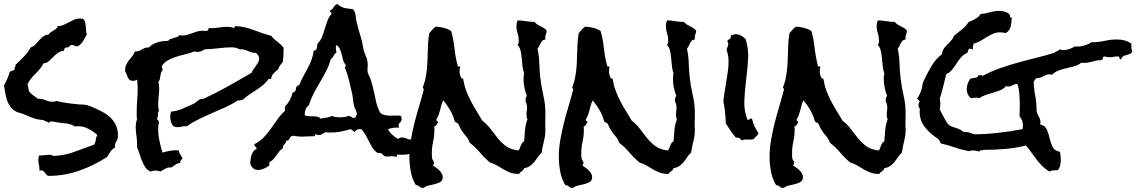

<svg xmlns="http://www.w3.org/2000/svg" viewBox="-55 -795 5628 951"><path d="M529.3 -123Q529.3 -106.4 521 -94.2Q512.7 -82 514.6 -64.5Q501 -56.6 492.2 -43.9Q483.4 -31.2 475.6 -17.6Q411.1 24.4 337.4 50.3Q263.7 76.2 185.5 76.2Q180.7 76.2 176.8 71.8Q172.9 67.4 168.9 62.5Q165 57.6 160.6 53.2Q156.2 48.8 150.4 48.8Q143.6 48.8 139.6 51.8Q139.6 49.8 140.1 48.3Q140.6 46.9 140.6 44.9Q140.6 33.2 137.7 21Q134.8 8.8 134.8 -2.9Q134.8 -16.6 139.6 -25.4H151.4Q161.1 -25.4 170.4 -26.9Q179.7 -28.3 190.4 -28.3Q201.2 -28.3 210 -22.5Q263.7 -24.4 312 -42.5Q360.4 -60.5 410.2 -78.1Q418 -88.9 419.4 -102.1Q420.9 -115.2 426.8 -127Q401.4 -148.4 375.5 -160.6Q349.6 -172.9 315.4 -168.9Q294.9 -181.6 272 -183.6Q249 -185.5 225.6 -189.5Q219.7 -190.4 213.4 -191.9Q207 -193.4 200.2 -193.4Q195.3 -193.4 190.9 -190.9Q186.5 -188.5 188.5 -183.6Q183.6 -191.4 175.3 -192.9Q167 -194.3 161.1 -200.2Q129.9 -202.1 106.4 -211.4Q83 -220.7 54.7 -232.4Q46.9 -235.4 39.6 -236.8Q32.2 -238.3 25.4 -242.2Q7.8 -251 -2.9 -265.6Q-13.7 -280.3 -20 -298.3Q-26.4 -316.4 -29.3 -335.9Q-32.2 -355.5 -35.2 -372.1Q-26.4 -387.7 -19 -404.3Q-11.7 -420.9 -6.8 -439.5Q-1 -442.4 4.9 -444.3Q10.7 -446.3 17.6 -449.2Q16.6 -451.2 16.6 -454.1Q16.6 -459 20 -463.9Q23.4 -468.8 21.5 -473.6Q43 -493.2 63 -514.2Q83 -535.2 97.7 -560.5Q112.3 -565.4 121.1 -575.2Q129.9 -585 138.7 -595.2Q147.5 -605.5 158.2 -613.8Q168.9 -622.1 185.5 -624Q189.5 -630.9 196.3 -635.3Q203.1 -639.6 210 -643.6Q216.8 -647.5 222.7 -652.3Q228.5 -657.2 231.4 -666Q247.1 -666 260.3 -671.9Q273.4 -677.7 286.1 -684.6Q298.8 -691.4 312 -697.3Q325.2 -703.1 340.8 -703.1Q344.7 -703.1 348.6 -702.6Q352.5 -702.1 357.4 -701.2Q364.3 -694.3 366.7 -685.1Q369.1 -675.8 370.1 -665Q371.1 -654.3 371.6 -643.6Q372.1 -632.8 375 -624Q366.2 -607.4 356 -590.8Q345.7 -574.2 329.1 -565.4H327.1Q320.3 -564.5 314.5 -568.4Q308.6 -572.3 300.8 -572.3Q295.9 -572.3 293 -569.3L288.1 -564.5Q286.1 -562.5 282.7 -560.5Q279.3 -558.6 273.4 -560.5Q259.8 -555.7 262.7 -543.9Q244.1 -542 231.4 -532.7Q218.8 -523.4 208 -512.2Q197.3 -501 186.5 -491.7Q175.8 -482.4 161.1 -481.4Q144.5 -452.1 120.6 -429.7Q96.7 -407.2 81.1 -378.9Q84 -371.1 85 -362.3Q85.9 -353.5 87.9 -343.8Q96.7 -332 108.9 -323.2Q121.1 -314.5 132.8 -305.7H135.7Q155.3 -305.7 171.9 -298.3Q188.5 -291 207 -291Q216.8 -291 223.6 -294.9Q249 -289.1 273.9 -285.2Q298.8 -281.2 324.2 -279.3Q336.9 -277.3 350.1 -277.3Q363.3 -277.3 375 -274.4Q385.7 -271.5 396.5 -267.1Q407.2 -262.7 418 -257.8Q440.4 -248 460.4 -236.3Q480.5 -224.6 496.1 -208.5Q511.7 -192.4 520.5 -171.4Q529.3 -150.4 529.3 -123Z M1349.6 -543Q1349.6 -529.3 1348.6 -515.6Q1347.7 -502 1345.7 -488.3Q1338.9 -478.5 1332.5 -471.2Q1326.2 -463.9 1324.2 -453.1Q1313.5 -445.3 1300.3 -431.6Q1287.1 -418 1289.1 -404.3H1275.4Q1263.7 -386.7 1248 -374Q1232.4 -361.3 1214.8 -349.6L1180.7 -327.1Q1164.1 -316.4 1149.4 -301.8Q1141.6 -300.8 1136.7 -298.8Q1131.8 -296.9 1124 -297.9Q1093.8 -278.3 1061 -263.7Q1028.3 -249 995.6 -234.9Q962.9 -220.7 930.7 -205.1Q898.4 -189.5 869.1 -168.9Q866.2 -169.9 861.3 -169.9Q852.5 -169.9 843.8 -167.5Q835 -165 826.2 -165Q822.3 -165 815.9 -166Q809.6 -167 806.6 -168.9Q801.8 -171.9 797.9 -177.7Q793.9 -183.6 792 -190.9Q790 -198.2 789.1 -205.1Q788.1 -211.9 788.1 -216.8Q788.1 -222.7 789.1 -229.5Q790 -236.3 792 -242.2Q820.3 -244.1 849.1 -256.8Q877.9 -269.5 904.3 -281.2Q911.1 -284.2 915.5 -288.6Q919.9 -293 924.8 -296.4Q929.7 -299.8 935.5 -302.7Q941.4 -305.7 950.2 -305.7H953.1Q1014.6 -334 1073.7 -367.2Q1132.8 -400.4 1191.4 -434.6Q1194.3 -443.4 1200.7 -452.1Q1207 -460.9 1212.9 -469.2Q1218.8 -477.5 1223.6 -486.3Q1228.5 -495.1 1228.5 -503.9Q1228.5 -521.5 1211.9 -533.2H1208Q1196.3 -533.2 1187.5 -536.6Q1178.7 -540 1170.9 -543.5Q1163.1 -546.9 1153.3 -549.3Q1143.6 -551.8 1130.9 -550.8Q1126 -554.7 1115.2 -557.6Q1104.5 -560.5 1097.7 -560.5Q1062.5 -560.5 1028.3 -556.2Q994.1 -551.8 960 -550.8Q951.2 -545.9 943.4 -542Q935.5 -538.1 924.8 -538.1Q919.9 -538.1 916 -538.6Q912.1 -539.1 907.2 -540Q888.7 -532.2 865.2 -526.9Q841.8 -521.5 818.8 -514.2Q795.9 -506.8 776.4 -496.1Q756.8 -485.4 746.1 -466.8Q746.1 -461.9 748 -458.5Q750 -455.1 750 -450.2V-446.3Q744.1 -440.4 742.2 -433.1Q740.2 -425.8 739.3 -418.5Q738.3 -411.1 736.8 -403.8Q735.4 -396.5 729.5 -389.6Q733.4 -375 733.4 -357.4Q733.4 -337.9 731 -318.4Q728.5 -298.8 728.5 -279.3Q728.5 -260.7 732.4 -246.1Q726.6 -240.2 727.5 -228.5Q728.5 -216.8 722.7 -210.9Q722.7 -203.1 727.1 -200.2Q731.4 -197.3 732.4 -190.4Q728.5 -173.8 728.5 -154.3Q728.5 -126 734.9 -96.7Q741.2 -67.4 750 -39.1Q765.6 -43.9 783.7 -47.4Q801.8 -50.8 818.4 -50.8Q821.3 -50.8 824.2 -50.3Q827.1 -49.8 830.1 -49.8Q832 -39.1 837.9 -30.3Q843.8 -21.5 848.6 -10.7Q843.8 -3.9 840.3 0.5Q836.9 4.9 836.9 12.7Q823.2 13.7 814.5 20Q805.7 26.4 794.9 34.2H791Q774.4 34.2 763.7 40.5Q752.9 46.9 739.3 54.7Q727.5 49.8 715.8 49.8Q703.1 49.8 690.4 54.7Q674.8 47.9 665 33.7Q655.3 19.5 648.4 2.4Q641.6 -14.6 636.2 -32.2Q630.9 -49.8 624 -64.5V-80.1Q624 -102.5 620.6 -123.5Q617.2 -144.5 617.2 -167Q617.2 -175.8 618.7 -185.5Q620.1 -195.3 624 -204.1Q622.1 -212.9 622.1 -220.7V-239.3Q622.1 -268.6 624.5 -297.9Q627 -327.1 627 -356.4Q627 -377.9 624 -400.4Q619.1 -398.4 615.2 -396.5Q611.3 -394.5 606.4 -394.5Q601.6 -394.5 597.2 -395.5Q592.8 -396.5 588.9 -397.5Q579.1 -406.2 575.2 -418.9Q571.3 -431.6 564.5 -442.4Q564.5 -460.9 569.8 -473.1Q575.2 -485.4 583 -495.6Q590.8 -505.9 599.1 -515.6Q607.4 -525.4 613.3 -540H617.2Q632.8 -540 648.4 -550.3Q664.1 -560.5 683.6 -560.5Q690.4 -569.3 702.1 -575.7Q713.9 -582 727.1 -585.9Q740.2 -589.8 753.4 -591.3Q766.6 -592.8 778.3 -592.8Q782.2 -599.6 790 -602.1Q797.9 -604.5 806.2 -606.9Q814.5 -609.4 821.8 -611.8Q829.1 -614.3 834 -621.1Q841.8 -619.1 848.6 -619.1Q861.3 -619.1 873 -622.6Q884.8 -626 896.5 -630.4Q908.2 -634.8 920.4 -638.7Q932.6 -642.6 946.3 -642.6Q951.2 -642.6 956.1 -642.1Q960.9 -641.6 965.8 -641.6Q973.6 -641.6 975.1 -647.5Q976.6 -653.3 981.4 -656.2Q984.4 -655.3 992.2 -655.3Q1011.7 -655.3 1030.3 -658.7Q1048.8 -662.1 1068.4 -662.1Q1077.1 -662.1 1085.9 -661.1Q1094.7 -660.2 1103.5 -656.2Q1105.5 -659.2 1107.4 -661.1Q1109.4 -663.1 1110.4 -666Q1158.2 -663.1 1200.7 -646.5Q1243.2 -629.9 1289.1 -617.2Q1294.9 -608.4 1302.7 -601.6L1319.3 -587.9Q1328.1 -581.1 1335.9 -574.2Q1343.8 -567.4 1349.6 -557.6Z M2018.6 -71.3Q2015.6 -57.6 2006.3 -49.3Q1997.1 -41 1984.4 -36.1Q1971.7 -31.2 1958.5 -29.8Q1945.3 -28.3 1934.6 -28.3Q1929.7 -28.3 1925.3 -28.8Q1920.9 -29.3 1916 -29.3Q1911.1 -29.3 1911.1 -24.4Q1911.1 -19.5 1906.2 -17.6Q1901.4 -19.5 1896.5 -20.5Q1891.6 -21.5 1886.7 -21.5Q1879.9 -21.5 1873.5 -20.5Q1867.2 -19.5 1861.3 -19.5Q1853.5 -19.5 1850.1 -21.5Q1846.7 -23.4 1844.2 -25.9Q1841.8 -28.3 1839.4 -31.2Q1836.9 -34.2 1832 -36.1Q1825.2 -39.1 1820.8 -37.1Q1816.4 -35.2 1807.6 -43Q1795.9 -52.7 1787.6 -66.9Q1779.3 -81.1 1771.5 -96.7Q1763.7 -112.3 1754.9 -127.9Q1746.1 -143.6 1734.4 -155.3H1726.6Q1709 -155.3 1702.1 -140.6Q1697.3 -143.6 1692.4 -147.9Q1687.5 -152.3 1681.6 -155.3Q1659.2 -148.4 1634.8 -143.6Q1610.4 -138.7 1585.9 -138.7H1572.3Q1566.4 -138.7 1559.6 -140.6Q1549.8 -136.7 1542 -131.3Q1534.2 -126 1524.4 -126Q1518.6 -126 1510.7 -129.9Q1504.9 -129.9 1505.4 -125Q1505.9 -120.1 1499 -120.1H1490.2Q1476.6 -120.1 1463.4 -119.1Q1450.2 -118.2 1436.5 -118.2Q1418 -118.2 1398.4 -123Q1393.6 -120.1 1387.7 -120.1Q1383.8 -118.2 1381.8 -113.8Q1379.9 -109.4 1377.9 -106Q1376 -102.5 1372.6 -100.1Q1369.1 -97.7 1363.3 -98.6Q1361.3 -86.9 1353.5 -80.1Q1345.7 -73.2 1345.7 -59.6Q1335 -53.7 1328.1 -44.9Q1321.3 -36.1 1314.5 -26.4Q1307.6 -16.6 1300.3 -7.8Q1293 1 1282.2 5.9Q1277.3 11.7 1279.3 24.4Q1268.6 33.2 1252.9 40Q1237.3 46.9 1223.6 46.9Q1195.3 46.9 1184.6 16.6Q1184.6 6.8 1186 -4.4Q1187.5 -15.6 1190.4 -25.9Q1193.4 -36.1 1199.2 -44.4Q1205.1 -52.7 1215.8 -56.6Q1215.8 -65.4 1210 -68.8Q1204.1 -72.3 1205.1 -81.1Q1231.4 -93.8 1251 -114.3Q1270.5 -134.8 1286.6 -157.7Q1302.7 -180.7 1319.3 -204.1Q1335.9 -227.5 1356.4 -246.1V-266.6Q1385.7 -297.9 1394.5 -336.9Q1405.3 -338.9 1408.7 -346.7Q1412.1 -354.5 1412.1 -365.2Q1417 -365.2 1418.5 -369.6Q1419.9 -374 1426.8 -372.1Q1435.5 -395.5 1446.3 -415Q1457 -434.6 1467.8 -454.6Q1478.5 -474.6 1486.8 -496.1Q1495.1 -517.6 1499 -543.9Q1512.7 -544.9 1514.2 -557.1Q1515.6 -569.3 1517.6 -579.1Q1532.2 -592.8 1539.6 -611.3Q1546.9 -629.9 1552.7 -649.9Q1558.6 -669.9 1565.9 -689.9Q1573.2 -710 1586.9 -725.6V-728.5Q1586.9 -733.4 1583 -734.9Q1579.1 -736.3 1579.1 -741.2Q1580.1 -742.2 1580.1 -743.2Q1591.8 -748 1597.7 -759.3Q1603.5 -770.5 1615.2 -775.4Q1635.7 -758.8 1651.4 -755.4Q1667 -752 1692.4 -750Q1705.1 -736.3 1706.5 -717.3Q1708 -698.2 1712.9 -679.7Q1720.7 -648.4 1730 -618.7Q1739.3 -588.9 1744.1 -557.6Q1747.1 -539.1 1754.9 -522.5Q1762.7 -505.9 1765.6 -488.3Q1767.6 -474.6 1765.6 -457.5Q1763.7 -440.4 1769.5 -427.7L1776.4 -412.1Q1781.2 -401.4 1784.7 -389.6Q1788.1 -377.9 1791 -366.2Q1798.8 -336.9 1805.2 -303.2Q1811.5 -269.5 1825.2 -242.2Q1830.1 -232.4 1840.3 -228.5Q1850.6 -224.6 1863.3 -223.1Q1876 -221.7 1888.2 -222.2Q1900.4 -222.7 1909.2 -222.7H1918.9Q1924.8 -222.7 1930.7 -220.7Q1934.6 -212.9 1934.6 -207Q1934.6 -195.3 1926.8 -188.5Q1918.9 -181.6 1918.9 -172.9Q1918.9 -168 1922.9 -162.1Q1918.9 -163.1 1911.1 -163.1Q1888.7 -163.1 1867.2 -155.3Q1875 -138.7 1888.2 -127.4Q1901.4 -116.2 1916 -106.4Q1925.8 -114.3 1936.5 -114.3Q1948.2 -114.3 1958.5 -108.9Q1968.8 -103.5 1980.5 -103.5Q1989.3 -103.5 1993.2 -106.4Q2001 -97.7 2005.9 -88.4Q2010.7 -79.1 2018.6 -71.3ZM1712.9 -227.5Q1710.9 -244.1 1706.5 -251.5Q1702.1 -258.8 1699.2 -269.5Q1695.3 -283.2 1693.8 -298.8Q1692.4 -314.5 1689.5 -329.1Q1682.6 -362.3 1674.3 -395.5Q1666 -428.7 1653.3 -460Q1657.2 -465.8 1657.2 -470.7V-473.6Q1648.4 -483.4 1644.5 -497.6Q1640.6 -511.7 1637.2 -525.9Q1633.8 -540 1628.4 -552.2Q1623 -564.5 1611.3 -572.3Q1608.4 -566.4 1608.4 -558.6Q1608.4 -551.8 1609.9 -545.9Q1611.3 -540 1611.3 -533.2Q1601.6 -528.3 1597.2 -518.1Q1592.8 -507.8 1583 -502Q1575.2 -470.7 1560.5 -442.9Q1545.9 -415 1529.8 -387.7Q1513.7 -360.4 1499 -332.5Q1484.4 -304.7 1475.6 -274.4Q1462.9 -265.6 1458.5 -252Q1454.1 -238.3 1454.1 -224.6Q1462.9 -219.7 1474.1 -219.2Q1485.4 -218.8 1496.1 -218.8Q1506.8 -218.8 1516.6 -216.8Q1526.4 -214.8 1534.2 -207Q1546.9 -210.9 1562 -212.4Q1577.1 -213.9 1586.9 -220.7Q1606.4 -213.9 1628.9 -213.9Q1640.6 -213.9 1651.9 -215.8Q1663.1 -217.8 1673.8 -220.7Q1682.6 -218.8 1687.5 -214.4Q1692.4 -210 1702.1 -210.9Q1707 -214.8 1708 -219.2Q1709 -223.6 1712.9 -227.5Z M2653.3 -641.6Q2651.4 -629.9 2647.9 -621.6Q2644.5 -613.3 2646.5 -599.6Q2636.7 -598.6 2631.3 -593.3Q2626 -587.9 2622.6 -581.1Q2619.1 -574.2 2615.7 -566.9Q2612.3 -559.6 2607.4 -553.7Q2615.2 -518.6 2616.2 -482.4Q2617.2 -446.3 2621.1 -411.1Q2626 -366.2 2636.2 -322.8Q2646.5 -279.3 2646.5 -234.4Q2646.5 -220.7 2646 -209Q2645.5 -197.3 2645.5 -184.6Q2645.5 -176.8 2646 -168.5Q2646.5 -160.2 2646.5 -152.3Q2646.5 -124 2639.2 -95.7Q2631.8 -67.4 2627.9 -39.1Q2616.2 -28.3 2607.9 -15.6Q2599.6 -2.9 2590.8 7.8Q2582 18.6 2570.3 26.9Q2558.6 35.2 2541 38.1Q2538.1 47.9 2529.8 52.7Q2521.5 57.6 2515.6 66.4H2513.7Q2489.3 66.4 2471.7 59.6Q2454.1 52.7 2439 43.9Q2423.8 35.2 2408.2 25.4Q2392.6 15.6 2372.1 9.8Q2344.7 -12.7 2322.3 -39.6Q2299.8 -66.4 2271.5 -87.9Q2264.6 -107.4 2253.4 -120.1Q2242.2 -132.8 2231.4 -149.4Q2226.6 -156.2 2224.1 -162.1Q2221.7 -168 2217.8 -175.8Q2214.8 -183.6 2208.5 -186.5Q2202.1 -189.5 2197.3 -193.4Q2189.5 -223.6 2174.8 -249Q2160.2 -274.4 2140.6 -297.9Q2134.8 -287.1 2131.3 -274.9Q2127.9 -262.7 2125 -250.5Q2122.1 -238.3 2117.7 -226.1Q2113.3 -213.9 2106.4 -204.1V-201.2Q2106.4 -196.3 2110.4 -195.3Q2114.3 -194.3 2114.3 -189.5Q2114.3 -188.5 2113.8 -187.5Q2113.3 -186.5 2113.3 -185.5Q2108.4 -181.6 2106 -175.8Q2103.5 -169.9 2095.7 -168.9Q2096.7 -164.1 2096.7 -159.2V-150.4Q2096.7 -122.1 2090.3 -93.8Q2084 -65.4 2084 -36.1V-23.4Q2084 -16.6 2085 -10.7Q2086.9 -4.9 2090.8 1Q2094.7 6.8 2094.7 11.7Q2094.7 18.6 2088.9 24.4Q2095.7 29.3 2104.5 35.2Q2113.3 41 2120.6 48.3Q2127.9 55.7 2132.8 64Q2137.7 72.3 2137.7 82Q2137.7 98.6 2127 105.5Q2116.2 112.3 2101.1 116.2Q2085.9 120.1 2069.8 123.5Q2053.7 127 2043 135.7H2040Q2028.3 135.7 2022.5 128.9Q2016.6 122.1 2004.9 122.1Q1986.3 91.8 1979.5 54.2Q1972.7 16.6 1972.7 -17.6Q1972.7 -59.6 1980 -101.6Q1987.3 -143.6 1997.6 -184.6Q2007.8 -225.6 2020 -266.1Q2032.2 -306.6 2043 -347.7L2043.9 -350.6Q2043.9 -355.5 2041.5 -357.4Q2039.1 -359.4 2039.1 -363.3Q2039.1 -365.2 2040 -365.2Q2043 -375 2046.4 -383.8Q2049.8 -392.6 2051.8 -403.3Q2057.6 -430.7 2060.1 -459.5Q2062.5 -488.3 2063 -516.6Q2063.5 -544.9 2064.9 -573.7Q2066.4 -602.5 2071.3 -630.9Q2079.1 -638.7 2085.9 -647.5Q2092.8 -656.2 2103.5 -663.1Q2123 -662.1 2142.6 -657.2Q2162.1 -652.3 2179.7 -641.6Q2191.4 -599.6 2195.8 -557.6Q2200.2 -515.6 2210.9 -473.6V-470.7Q2210.9 -465.8 2216.3 -466.3Q2221.7 -466.8 2224.6 -462.9Q2222.7 -460 2222.2 -456.1Q2221.7 -452.1 2221.7 -448.2V-431.6Q2223.6 -423.8 2226.6 -415Q2229.5 -406.2 2239.3 -404.3Q2244.1 -373 2253.9 -346.7Q2263.7 -320.3 2276.4 -295.9Q2289.1 -271.5 2303.7 -247.6Q2318.4 -223.6 2334 -197.3Q2358.4 -178.7 2376 -154.8Q2393.6 -130.9 2411.6 -108.9Q2429.7 -86.9 2452.6 -70.3Q2475.6 -53.7 2512.7 -49.8Q2517.6 -53.7 2519.5 -60.5L2524.4 -74.2Q2527.3 -81.1 2530.8 -86.4Q2534.2 -91.8 2541 -94.7Q2543 -122.1 2545.4 -150.4Q2547.9 -178.7 2557.6 -204.1Q2552.7 -212.9 2552.7 -225.6Q2552.7 -235.4 2554.2 -244.1Q2555.7 -252.9 2555.7 -261.7Q2555.7 -280.3 2547.9 -292Q2547.9 -298.8 2548.8 -306.2Q2549.8 -313.5 2554.7 -320.3Q2546.9 -339.8 2542.5 -361.3Q2538.1 -382.8 2538.1 -405.3Q2538.1 -418 2541 -431.6Q2535.2 -446.3 2533.2 -465.8L2529.3 -505.9Q2527.3 -526.4 2523.4 -543.9Q2519.5 -561.5 2508.8 -572.3Q2514.6 -581.1 2514.6 -592.8Q2514.6 -612.3 2508.8 -629.9Q2502.9 -647.5 2502.9 -667Q2502.9 -680.7 2508.8 -694.3Q2530.3 -693.4 2551.3 -689.9Q2572.3 -686.5 2592.8 -686.5Q2598.6 -678.7 2606.4 -673.8Q2614.3 -668.9 2623 -664.6Q2631.8 -660.2 2640.1 -655.3Q2648.4 -650.4 2653.3 -641.6Z M3393.6 -641.6Q3391.6 -629.9 3388.2 -621.6Q3384.8 -613.3 3386.7 -599.6Q3377 -598.6 3371.6 -593.3Q3366.2 -587.9 3362.8 -581.1Q3359.4 -574.2 3356 -566.9Q3352.5 -559.6 3347.7 -553.7Q3355.5 -518.6 3356.4 -482.4Q3357.4 -446.3 3361.3 -411.1Q3366.2 -366.2 3376.5 -322.8Q3386.7 -279.3 3386.7 -234.4Q3386.7 -220.7 3386.2 -209Q3385.7 -197.3 3385.7 -184.6Q3385.7 -176.8 3386.2 -168.5Q3386.7 -160.2 3386.7 -152.3Q3386.7 -124 3379.4 -95.7Q3372.1 -67.4 3368.2 -39.1Q3356.4 -28.3 3348.1 -15.6Q3339.8 -2.9 3331.1 7.8Q3322.3 18.6 3310.5 26.9Q3298.8 35.2 3281.2 38.1Q3278.3 47.9 3270 52.7Q3261.7 57.6 3255.9 66.4H3253.9Q3229.5 66.4 3211.9 59.6Q3194.3 52.7 3179.2 43.9Q3164.1 35.2 3148.4 25.4Q3132.8 15.6 3112.3 9.8Q3085 -12.7 3062.5 -39.6Q3040 -66.4 3011.7 -87.9Q3004.9 -107.4 2993.7 -120.1Q2982.4 -132.8 2971.7 -149.4Q2966.8 -156.2 2964.4 -162.1Q2961.9 -168 2958 -175.8Q2955.1 -183.6 2948.7 -186.5Q2942.4 -189.5 2937.5 -193.4Q2929.7 -223.6 2915 -249Q2900.4 -274.4 2880.9 -297.9Q2875 -287.1 2871.6 -274.9Q2868.2 -262.7 2865.2 -250.5Q2862.3 -238.3 2857.9 -226.1Q2853.5 -213.9 2846.7 -204.1V-201.2Q2846.7 -196.3 2850.6 -195.3Q2854.5 -194.3 2854.5 -189.5Q2854.5 -188.5 2854 -187.5Q2853.5 -186.5 2853.5 -185.5Q2848.6 -181.6 2846.2 -175.8Q2843.8 -169.9 2835.9 -168.9Q2836.9 -164.1 2836.9 -159.2V-150.4Q2836.9 -122.1 2830.6 -93.8Q2824.2 -65.4 2824.2 -36.1V-23.4Q2824.2 -16.6 2825.2 -10.7Q2827.1 -4.9 2831.1 1Q2835 6.8 2835 11.7Q2835 18.6 2829.1 24.4Q2835.9 29.3 2844.7 35.2Q2853.5 41 2860.8 48.3Q2868.2 55.7 2873 64Q2877.9 72.3 2877.9 82Q2877.9 98.6 2867.2 105.5Q2856.4 112.3 2841.3 116.2Q2826.2 120.1 2810.1 123.5Q2793.9 127 2783.2 135.7H2780.3Q2768.6 135.7 2762.7 128.9Q2756.8 122.1 2745.1 122.1Q2726.6 91.8 2719.7 54.2Q2712.9 16.6 2712.9 -17.6Q2712.9 -59.6 2720.2 -101.6Q2727.5 -143.6 2737.8 -184.6Q2748 -225.6 2760.3 -266.1Q2772.5 -306.6 2783.2 -347.7L2784.2 -350.6Q2784.2 -355.5 2781.7 -357.4Q2779.3 -359.4 2779.3 -363.3Q2779.3 -365.2 2780.3 -365.2Q2783.2 -375 2786.6 -383.8Q2790 -392.6 2792 -403.3Q2797.9 -430.7 2800.3 -459.5Q2802.7 -488.3 2803.2 -516.6Q2803.7 -544.9 2805.2 -573.7Q2806.6 -602.5 2811.5 -630.9Q2819.3 -638.7 2826.2 -647.5Q2833 -656.2 2843.8 -663.1Q2863.3 -662.1 2882.8 -657.2Q2902.3 -652.3 2919.9 -641.6Q2931.6 -599.6 2936 -557.6Q2940.4 -515.6 2951.2 -473.6V-470.7Q2951.2 -465.8 2956.5 -466.3Q2961.9 -466.8 2964.8 -462.9Q2962.9 -460 2962.4 -456.1Q2961.9 -452.1 2961.9 -448.2V-431.6Q2963.9 -423.8 2966.8 -415Q2969.7 -406.2 2979.5 -404.3Q2984.4 -373 2994.1 -346.7Q3003.9 -320.3 3016.6 -295.9Q3029.3 -271.5 3043.9 -247.6Q3058.6 -223.6 3074.2 -197.3Q3098.6 -178.7 3116.2 -154.8Q3133.8 -130.9 3151.9 -108.9Q3169.9 -86.9 3192.9 -70.3Q3215.8 -53.7 3252.9 -49.8Q3257.8 -53.7 3259.8 -60.5L3264.6 -74.2Q3267.6 -81.1 3271 -86.4Q3274.4 -91.8 3281.2 -94.7Q3283.2 -122.1 3285.6 -150.4Q3288.1 -178.7 3297.9 -204.1Q3293 -212.9 3293 -225.6Q3293 -235.4 3294.4 -244.1Q3295.9 -252.9 3295.9 -261.7Q3295.9 -280.3 3288.1 -292Q3288.1 -298.8 3289.1 -306.2Q3290 -313.5 3294.9 -320.3Q3287.1 -339.8 3282.7 -361.3Q3278.3 -382.8 3278.3 -405.3Q3278.3 -418 3281.2 -431.6Q3275.4 -446.3 3273.4 -465.8L3269.5 -505.9Q3267.6 -526.4 3263.7 -543.9Q3259.8 -561.5 3249 -572.3Q3254.9 -581.1 3254.9 -592.8Q3254.9 -612.3 3249 -629.9Q3243.2 -647.5 3243.2 -667Q3243.2 -680.7 3249 -694.3Q3270.5 -693.4 3291.5 -689.9Q3312.5 -686.5 3333 -686.5Q3338.9 -678.7 3346.7 -673.8Q3354.5 -668.9 3363.3 -664.6Q3372.1 -660.2 3380.4 -655.3Q3388.7 -650.4 3393.6 -641.6Z M3702.1 -133.8Q3697.3 -126 3690.4 -119.6Q3683.6 -113.3 3677.7 -106.4Q3670.9 -103.5 3662.6 -103.5Q3654.3 -103.5 3647 -104Q3639.6 -104.5 3633.3 -104Q3627 -103.5 3623 -99.6Q3615.2 -101.6 3611.3 -106.9Q3607.4 -112.3 3597.7 -113.3Q3593.8 -114.3 3589.8 -113.3Q3575.2 -129.9 3563 -148.4Q3550.8 -167 3540 -183.6Q3539.1 -219.7 3534.2 -256.8Q3533.2 -265.6 3531.2 -274.4Q3529.3 -283.2 3528.3 -291Q3528.3 -300.8 3529.8 -310.1Q3531.2 -319.3 3532.2 -327.1Q3536.1 -355.5 3541 -382.8Q3545.9 -410.2 3549.8 -438.5Q3553.7 -463.9 3553.7 -491.7Q3553.7 -519.5 3544.9 -543.9L3543.9 -548.8Q3545.9 -556.6 3548.3 -562Q3550.8 -567.4 3551.8 -574.2Q3553.7 -585 3546.9 -589.8Q3549.8 -597.7 3556.6 -600.1Q3563.5 -602.5 3564.5 -611.3Q3565.4 -615.2 3564.5 -619.1Q3572.3 -622.1 3580.6 -624.5Q3588.9 -627 3596.7 -625Q3609.4 -623 3619.1 -616.7Q3628.9 -610.4 3637.7 -602.5Q3653.3 -555.7 3650.4 -503.4Q3647.5 -451.2 3640.6 -398.4Q3633.8 -345.7 3631.8 -295.4Q3629.9 -245.1 3647.5 -202.1L3649.4 -201.2Q3654.3 -200.2 3657.2 -204.6Q3660.2 -209 3665 -208Q3668.9 -206.1 3669.9 -206.1Q3673.8 -186.5 3682.6 -168.9Q3691.4 -151.4 3702.1 -133.8Z M4437.5 -641.6Q4435.5 -629.9 4432.1 -621.6Q4428.7 -613.3 4430.7 -599.6Q4420.9 -598.6 4415.5 -593.3Q4410.2 -587.9 4406.7 -581.1Q4403.3 -574.2 4399.9 -566.9Q4396.5 -559.6 4391.6 -553.7Q4399.4 -518.6 4400.4 -482.4Q4401.4 -446.3 4405.3 -411.1Q4410.2 -366.2 4420.4 -322.8Q4430.7 -279.3 4430.7 -234.4Q4430.7 -220.7 4430.2 -209Q4429.7 -197.3 4429.7 -184.6Q4429.7 -176.8 4430.2 -168.5Q4430.7 -160.2 4430.7 -152.3Q4430.7 -124 4423.3 -95.7Q4416 -67.4 4412.1 -39.1Q4400.4 -28.3 4392.1 -15.6Q4383.8 -2.9 4375 7.8Q4366.2 18.6 4354.5 26.9Q4342.8 35.2 4325.2 38.1Q4322.3 47.9 4314 52.7Q4305.7 57.6 4299.8 66.4H4297.9Q4273.4 66.4 4255.9 59.6Q4238.3 52.7 4223.1 43.9Q4208 35.2 4192.4 25.4Q4176.8 15.6 4156.2 9.8Q4128.9 -12.7 4106.4 -39.6Q4084 -66.4 4055.7 -87.9Q4048.8 -107.4 4037.6 -120.1Q4026.4 -132.8 4015.6 -149.4Q4010.7 -156.2 4008.3 -162.1Q4005.9 -168 4002 -175.8Q3999 -183.6 3992.7 -186.5Q3986.3 -189.5 3981.4 -193.4Q3973.6 -223.6 3959 -249Q3944.3 -274.4 3924.8 -297.9Q3918.9 -287.1 3915.5 -274.9Q3912.1 -262.7 3909.2 -250.5Q3906.2 -238.3 3901.9 -226.1Q3897.5 -213.9 3890.6 -204.1V-201.2Q3890.6 -196.3 3894.5 -195.3Q3898.4 -194.3 3898.4 -189.5Q3898.4 -188.5 3897.9 -187.5Q3897.5 -186.5 3897.5 -185.5Q3892.6 -181.6 3890.1 -175.8Q3887.7 -169.9 3879.9 -168.9Q3880.9 -164.1 3880.9 -159.2V-150.4Q3880.9 -122.1 3874.5 -93.8Q3868.2 -65.4 3868.2 -36.1V-23.4Q3868.2 -16.6 3869.1 -10.7Q3871.1 -4.9 3875 1Q3878.9 6.8 3878.9 11.7Q3878.9 18.6 3873 24.4Q3879.9 29.3 3888.7 35.2Q3897.5 41 3904.8 48.3Q3912.1 55.7 3917 64Q3921.9 72.3 3921.9 82Q3921.9 98.6 3911.1 105.5Q3900.4 112.3 3885.3 116.2Q3870.1 120.1 3854 123.5Q3837.9 127 3827.1 135.7H3824.2Q3812.5 135.7 3806.6 128.9Q3800.8 122.1 3789.1 122.1Q3770.5 91.8 3763.7 54.2Q3756.8 16.6 3756.8 -17.6Q3756.8 -59.6 3764.2 -101.6Q3771.5 -143.6 3781.7 -184.6Q3792 -225.6 3804.2 -266.1Q3816.4 -306.6 3827.1 -347.7L3828.1 -350.6Q3828.1 -355.5 3825.7 -357.4Q3823.2 -359.4 3823.2 -363.3Q3823.2 -365.2 3824.2 -365.2Q3827.1 -375 3830.6 -383.8Q3834 -392.6 3835.9 -403.3Q3841.8 -430.7 3844.2 -459.5Q3846.7 -488.3 3847.2 -516.6Q3847.7 -544.9 3849.1 -573.7Q3850.6 -602.5 3855.5 -630.9Q3863.3 -638.7 3870.1 -647.5Q3877 -656.2 3887.7 -663.1Q3907.2 -662.1 3926.8 -657.2Q3946.3 -652.3 3963.9 -641.6Q3975.6 -599.6 3980 -557.6Q3984.4 -515.6 3995.1 -473.6V-470.7Q3995.1 -465.8 4000.5 -466.3Q4005.9 -466.8 4008.8 -462.9Q4006.8 -460 4006.3 -456.1Q4005.9 -452.1 4005.9 -448.2V-431.6Q4007.8 -423.8 4010.7 -415Q4013.7 -406.2 4023.4 -404.3Q4028.3 -373 4038.1 -346.7Q4047.9 -320.3 4060.5 -295.9Q4073.2 -271.5 4087.9 -247.6Q4102.5 -223.6 4118.2 -197.3Q4142.6 -178.7 4160.2 -154.8Q4177.7 -130.9 4195.8 -108.9Q4213.9 -86.9 4236.8 -70.3Q4259.8 -53.7 4296.9 -49.8Q4301.8 -53.7 4303.7 -60.5L4308.6 -74.2Q4311.5 -81.1 4314.9 -86.4Q4318.4 -91.8 4325.2 -94.7Q4327.1 -122.1 4329.6 -150.4Q4332 -178.7 4341.8 -204.1Q4336.9 -212.9 4336.9 -225.6Q4336.9 -235.4 4338.4 -244.1Q4339.8 -252.9 4339.8 -261.7Q4339.8 -280.3 4332 -292Q4332 -298.8 4333 -306.2Q4334 -313.5 4338.9 -320.3Q4331.1 -339.8 4326.7 -361.3Q4322.3 -382.8 4322.3 -405.3Q4322.3 -418 4325.2 -431.6Q4319.3 -446.3 4317.4 -465.8L4313.5 -505.9Q4311.5 -526.4 4307.6 -543.9Q4303.7 -561.5 4293 -572.3Q4298.8 -581.1 4298.8 -592.8Q4298.8 -612.3 4293 -629.9Q4287.1 -647.5 4287.1 -667Q4287.1 -680.7 4293 -694.3Q4314.5 -693.4 4335.4 -689.9Q4356.4 -686.5 4377 -686.5Q4382.8 -678.7 4390.6 -673.8Q4398.4 -668.9 4407.2 -664.6Q4416 -660.2 4424.3 -655.3Q4432.6 -650.4 4437.5 -641.6Z M5552.7 -540Q5549.8 -531.2 5541.5 -527.8Q5533.2 -524.4 5524.4 -522.5Q5515.6 -520.5 5508.3 -516.1Q5501 -511.7 5499 -502L5497.1 -501Q5493.2 -501 5491.7 -503.4Q5490.2 -505.9 5489.3 -508.3Q5488.3 -510.7 5486.8 -513.2Q5485.4 -515.6 5482.4 -515.6Q5471.7 -515.6 5461.4 -513.7Q5451.2 -511.7 5441.4 -511.7Q5426.8 -511.7 5415 -515.6Q5408.2 -513.7 5407.7 -506.8Q5407.2 -500 5401.4 -498Q5396.5 -496.1 5389.6 -496.6Q5382.8 -497.1 5376 -495.1L5344.7 -487.3Q5329.1 -483.4 5313.5 -483.4Q5304.7 -483.4 5300.8 -484.4Q5286.1 -472.7 5267.6 -467.3Q5249 -461.9 5229 -457.5Q5209 -453.1 5189.9 -446.3Q5170.9 -439.5 5156.2 -424.8Q5148.4 -426.8 5142.6 -426.8Q5129.9 -426.8 5120.1 -421.4Q5110.4 -416 5099.6 -411.1Q5094.7 -409.2 5089.8 -409.2Q5085 -409.2 5079.1 -407.2Q5073.2 -405.3 5071.8 -400.9Q5070.3 -396.5 5065.4 -392.6Q5065.4 -357.4 5072.3 -322.8Q5079.1 -288.1 5079.1 -252.9V-249Q5081.1 -232.4 5089.8 -218.3Q5098.6 -204.1 5098.6 -189.5Q5098.6 -184.6 5096.7 -178.7Q5122.1 -172.9 5130.4 -152.8Q5138.7 -132.8 5144 -109.9Q5149.4 -86.9 5158.7 -67.4Q5168 -47.9 5195.3 -43Q5197.3 -33.2 5198.2 -22.9Q5199.2 -12.7 5199.2 -2.9Q5199.2 10.7 5196.3 23.9Q5193.4 37.1 5184.6 47.9Q5169.9 48.8 5163.1 48.8Q5156.2 48.8 5142.6 54.7Q5123 43 5107.9 27.8Q5092.8 12.7 5079.6 -4.4Q5066.4 -21.5 5053.7 -39.6Q5041 -57.6 5026.4 -74.2Q4975.6 -61.5 4922.4 -57.1Q4869.1 -52.7 4816.4 -52.7Q4814.5 -50.8 4810.5 -50.8Q4806.6 -50.8 4803.2 -50.3Q4799.8 -49.8 4797.4 -48.3Q4794.9 -46.9 4795.9 -43Q4789.1 -46.9 4780.8 -48.3Q4772.5 -49.8 4765.6 -49.8Q4760.7 -49.8 4755.9 -49.3Q4751 -48.8 4746.1 -45.9Q4709 -52.7 4674.3 -64.9Q4639.6 -77.1 4603.5 -85Q4603.5 -92.8 4599.6 -96.2Q4595.7 -99.6 4592.8 -106.4Q4551.8 -131.8 4523.9 -168Q4496.1 -204.1 4501 -255.9L4494.1 -269.5Q4494.1 -285.2 4501 -292Q4497.1 -298.8 4487.3 -305.7Q4496.1 -319.3 4502.9 -334Q4509.8 -348.6 4512.7 -365.2Q4513.7 -370.1 4513.7 -374Q4513.7 -377.9 4515.6 -382.8Q4517.6 -388.7 4521 -396Q4524.4 -403.3 4527.3 -409.2Q4543 -442.4 4562 -473.1Q4581.1 -503.9 4610.4 -526.4Q4612.3 -543 4620.1 -554.2Q4627.9 -565.4 4637.2 -574.7Q4646.5 -584 4655.8 -593.8Q4665 -603.5 4669.9 -617.2Q4689.5 -633.8 4709.5 -649.4Q4729.5 -665 4743.2 -686.5Q4760.7 -692.4 4776.4 -701.7Q4792 -710.9 4802.7 -725.6Q4826.2 -727.5 4849.1 -734.4Q4872.1 -741.2 4897.5 -741.2Q4908.2 -741.2 4923.3 -736.8Q4938.5 -732.4 4946.3 -721.7Q4947.3 -719.7 4947.3 -716.8L4948.2 -711.9Q4949.2 -710 4950.7 -708.5Q4952.1 -707 4956.1 -708Q4956.1 -686.5 4951.2 -664.6Q4946.3 -642.6 4925.8 -630.9Q4913.1 -634.8 4898.4 -634.8Q4878.9 -634.8 4862.8 -627.4Q4846.7 -620.1 4831.5 -610.8Q4816.4 -601.6 4800.8 -592.3Q4785.2 -583 4767.6 -579.1Q4765.6 -571.3 4764.2 -564.9Q4762.7 -558.6 4764.6 -550.8Q4759.8 -550.8 4757.3 -552.2Q4754.9 -553.7 4750 -553.7Q4743.2 -553.7 4740.7 -545.9Q4738.3 -538.1 4736.3 -533.2Q4717.8 -525.4 4705.6 -511.2Q4693.4 -497.1 4683.1 -481Q4672.9 -464.8 4661.1 -450.2Q4649.4 -435.5 4631.8 -427.7Q4624 -396.5 4616.7 -366.2Q4609.4 -335.9 4599.6 -305.7Q4602.5 -293.9 4602.5 -281.2Q4602.5 -265.6 4599.6 -252.9Q4604.5 -245.1 4609.4 -234.4L4621.1 -211.9Q4627 -200.2 4633.3 -190.4Q4639.6 -180.7 4645.5 -175.8Q4656.2 -168 4678.7 -161.6Q4701.2 -155.3 4718.8 -140.6Q4720.7 -140.6 4723.6 -141.1Q4726.6 -141.6 4728.5 -141.6Q4740.2 -141.6 4753.9 -135.7Q4767.6 -129.9 4771.5 -129.9Q4826.2 -129.9 4890.6 -137.2Q4955.1 -144.5 5009.8 -155.3Q5011.7 -165 5011.7 -171.9Q5011.7 -184.6 5007.8 -196.8Q5003.9 -209 4995.1 -217.8Q4995.1 -232.4 4995.6 -247.1Q4996.1 -261.7 4996.1 -276.4Q4996.1 -300.8 4994.1 -328.1Q4992.2 -355.5 4984.4 -378.9H4982.4Q4969.7 -378.9 4959.5 -372.6Q4949.2 -366.2 4938.5 -366.2Q4932.6 -366.2 4928.7 -369.1Q4917 -355.5 4900.4 -348.6Q4883.8 -341.8 4865.2 -336.4Q4846.7 -331.1 4828.6 -325.2Q4810.5 -319.3 4795.9 -308.6Q4788.1 -311.5 4781.2 -311.5Q4774.4 -311.5 4768.1 -310.5Q4761.7 -309.6 4753.9 -308.6Q4733.4 -326.2 4733.4 -352.5Q4733.4 -366.2 4737.8 -379.4Q4742.2 -392.6 4750 -404.3Q4754.9 -407.2 4761.7 -407.7Q4768.6 -408.2 4775.4 -409.7Q4782.2 -411.1 4786.6 -414.1Q4791 -417 4792 -424.8Q4794.9 -421.9 4796.9 -421.9Q4798.8 -421.9 4800.8 -422.9Q4802.7 -423.8 4804.7 -423.8Q4806.6 -423.8 4808.1 -421.9Q4809.6 -419.9 4809.6 -418Q4851.6 -440.4 4895.5 -456.1Q4939.5 -471.7 4984.9 -484.4Q5030.3 -497.1 5076.2 -508.3Q5122.1 -519.5 5167 -533.2Q5173.8 -539.1 5181.6 -542Q5189.5 -544.9 5195.3 -550.8Q5202.1 -546.9 5211.9 -546.9Q5225.6 -546.9 5241.7 -552.2Q5257.8 -557.6 5268.6 -565.4Q5272.5 -564.5 5275.4 -564.5H5282.2Q5301.8 -564.5 5318.8 -570.3Q5335.9 -576.2 5352.5 -585.9H5357.4Q5387.7 -585.9 5417.5 -592.8Q5447.3 -599.6 5478.5 -599.6Q5518.6 -599.6 5548.8 -579.1V-567.4Q5548.8 -559.6 5549.3 -553.2Q5549.8 -546.9 5552.7 -540Z"/></svg>

Font: RockSalt
Style: Regular
Weight: 400
Designer: Squid
Foundry: Font Diner, Inc DBA Sideshow
Version: Version 1.000